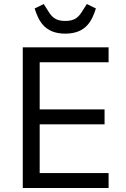

<svg xmlns="http://www.w3.org/2000/svg" viewBox="-20 -933 623 953"><path d="M304 -766C411 -766 438 -836 456 -891L411 -913L390 -880C372 -851 355 -829 304 -829C253 -829 236 -851 218 -880L197 -913L152 -891C170 -836 197 -766 304 -766ZM519 0V-74H177V-316H499V-390H177V-624H519V-698H93V0Z"/></svg>

Font: LVC Sans
Style: Regular
Weight: 400
Designer: Mike Abbink, Paul van der Laan, Pieter van Rosmalen
Foundry: Bold Monday
Version: Version 3.0